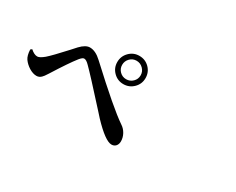

<svg xmlns="http://www.w3.org/2000/svg" viewBox="-88 -1051 1677 1364"><g transform="rotate(30 750.0 -369.0)"><path d="M881.8 -46.9Q831.1 -46.9 718.8 -165Q709 -175.8 683.6 -204.1Q500 -407.2 453.1 -453.1Q427.7 -479.5 410.2 -479.5Q396.5 -479.5 376 -454.1Q331.1 -397.5 247.1 -263.7Q246.1 -261.7 243.2 -257.8Q225.6 -229.5 214.8 -219.7Q198.2 -203.1 175.8 -203.1Q147.5 -203.1 115.2 -222.7Q84 -242.2 64.5 -269.5Q46.9 -294.9 44.9 -343.8L56.6 -352.5Q86.9 -325.2 112.3 -325.2Q131.8 -325.2 167 -354.5Q202.1 -384.8 293 -484.4Q321.3 -516.6 330.1 -525.4Q371.1 -568.4 406.2 -568.4Q453.1 -568.4 502.9 -521.5Q769.5 -274.4 871.1 -206.1Q898.4 -188.5 914.1 -159.7Q929.7 -130.9 929.7 -100.6Q929.7 -76.2 916.5 -61.5Q903.3 -46.9 881.8 -46.9ZM740.2 -692.4Q789.1 -692.4 822.8 -658.7Q856.4 -625 856.4 -576.7Q856.4 -528.3 822.3 -494.6Q788.1 -460.9 740.2 -460.9Q692.4 -460.9 658.7 -494.6Q625 -528.3 625 -576.2Q625 -624 658.7 -658.2Q692.4 -692.4 740.2 -692.4ZM740.2 -501Q771.5 -501 793.9 -522.9Q816.4 -544.9 816.4 -576.2Q816.4 -607.4 793.9 -629.9Q771.5 -652.3 740.2 -652.3Q709 -652.3 687 -629.9Q665 -607.4 665 -576.2Q665 -544.9 687 -522.9Q709 -501 740.2 -501Z"/></g></svg>

Font: Bpmf GenYo Min B
Style: B
Weight: 700
Foundry: But Ko
Version: Version 1.320